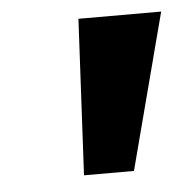

<svg xmlns="http://www.w3.org/2000/svg" viewBox="-34 -738 346 356"><g transform="rotate(-5 139.0 -560.0)"><path d="M109 -415 124 -705H278L202 -415Z"/></g></svg>

Font: Nunito Sans 6pt
Style: Bold Italic
Weight: 700
Italic angle: -9°
Version: Version 3.101;gftools[0.9.27]